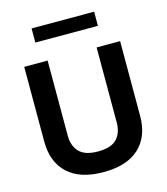

<svg xmlns="http://www.w3.org/2000/svg" viewBox="-131 -1016 975 1122"><g transform="rotate(-15 356.0 -455.0)"><path d="M504.4 -709H646.5V-257.3Q646.5 -132.3 572.3 -63.5Q498 5.4 356.4 5.4Q215.3 5.4 140.9 -63.5Q66.4 -132.3 66.4 -257.3V-709H208V-254.4Q208 -192.9 242.7 -156.2Q277.3 -119.6 356.4 -119.6Q436 -119.6 470.2 -156.2Q504.4 -192.9 504.4 -254.4ZM544.4 -914.6V-829.1H166V-914.6Z"/></g></svg>

Font: Estedad-FD Bold
Style: Regular
Weight: 700
Designer: Amin Abedi
Version: Version 7.3